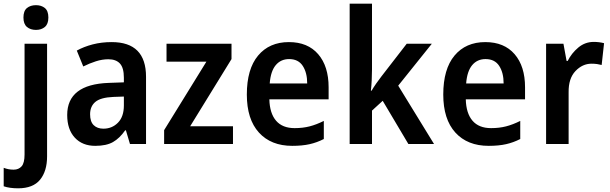

<svg xmlns="http://www.w3.org/2000/svg" viewBox="-62 -780 3303 1040"><path d="M65 -685Q65 -721 84 -736.5Q103 -752 133 -752Q162 -752 181 -736.5Q200 -721 200 -685Q200 -650 181 -634Q162 -618 133 -618Q103 -618 84 -634Q65 -650 65 -685ZM36 240Q-10 240 -42 229V129Q-29 134 -16 136.5Q-3 139 12 139Q39 139 55 121Q71 103 71 57V-543H193V67Q193 147 155 193.5Q117 240 36 240Z M543 -552Q729 -552 729 -364V0H642L620 -74H616Q586 -31 550 -10.5Q514 10 454 10Q384 10 343 -34.5Q302 -79 302 -157Q302 -323 527 -331L609 -334V-359Q609 -413 587.5 -436Q566 -459 525 -459Q492 -459 457.5 -448Q423 -437 389 -420L354 -506Q392 -527 440 -539.5Q488 -552 543 -552ZM552 -255Q483 -252 454.5 -228Q426 -204 426 -161Q426 -121 445.5 -102Q465 -83 498 -83Q545 -83 577 -115.5Q609 -148 609 -209V-257Z M1200 0H827V-75L1056 -446H840V-543H1192V-460L968 -96H1200Z M1503 -552Q1605 -552 1661.5 -486.5Q1718 -421 1718 -307V-242H1397Q1399 -166 1433.5 -126Q1468 -86 1534 -86Q1578 -86 1615 -95.5Q1652 -105 1692 -125V-27Q1655 -8 1615 1Q1575 10 1521 10Q1406 10 1340.5 -62Q1275 -134 1275 -268Q1275 -406 1336 -479Q1397 -552 1503 -552ZM1504 -460Q1459 -460 1431.5 -427Q1404 -394 1399 -328H1602Q1602 -386 1578 -423Q1554 -460 1504 -460Z M1953 -404Q1953 -378 1951.5 -346.5Q1950 -315 1947 -289H1951Q1960 -305 1976 -328Q1992 -351 2004 -366L2141 -543H2277L2095 -316L2289 0H2150L2011 -234L1953 -181V0H1832V-760H1953Z M2567 -552Q2669 -552 2725.5 -486.5Q2782 -421 2782 -307V-242H2461Q2463 -166 2497.5 -126Q2532 -86 2598 -86Q2642 -86 2679 -95.5Q2716 -105 2756 -125V-27Q2719 -8 2679 1Q2639 10 2585 10Q2470 10 2404.5 -62Q2339 -134 2339 -268Q2339 -406 2400 -479Q2461 -552 2567 -552ZM2568 -460Q2523 -460 2495.5 -427Q2468 -394 2463 -328H2666Q2666 -386 2642 -423Q2618 -460 2568 -460Z M3154 -553Q3184 -553 3210 -546L3197 -428Q3186 -431 3172.5 -433Q3159 -435 3142 -435Q3093 -435 3055 -395Q3017 -355 3018 -280V0H2896V-543H2990L3007 -450H3013Q3034 -492 3070.5 -522.5Q3107 -553 3154 -553Z"/></svg>

Font: Noto Sans Khmer SemiCondensed SemiBold
Style: Regular
Weight: 600
Width: 4
Designer: Danh Hong and the Monotype Design Team
Foundry: Monotype Imaging Inc.
Version: Version 2.004; ttfautohint (v1.8.4.7-5d5b)